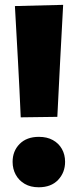

<svg xmlns="http://www.w3.org/2000/svg" viewBox="-20 -758 320 792"><path d="M65.5 -274Q60.5 -390.5 54.2 -505Q48 -619.5 41.5 -733L240.5 -738Q234.5 -623.5 228.2 -508.2Q222 -393 216.5 -276ZM139.5 14.5Q106 14.5 82 0.5Q58 -13.5 45 -37.2Q32 -61 32 -90.5Q32 -135 61 -164.2Q90 -193.5 140.5 -193.5Q174 -193.5 198 -180.2Q222 -167 235.2 -143.8Q248.5 -120.5 248.5 -90.5Q248.5 -46.5 219.8 -16Q191 14.5 139.5 14.5Z"/></svg>

Font: Commissioner Thin ExtraBold
Style: Regular
Weight: 800
Version: Version 1.000